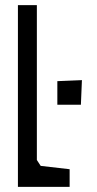

<svg xmlns="http://www.w3.org/2000/svg" viewBox="-20 -730 380 750"><path d="M252 0H50V-710H124V-105L139 -82L252 -69ZM204 -413 300 -417 296 -321H204Z"/></svg>

Font: Bahiana
Style: Regular
Weight: 400
Designer: Pablo Cosgaya & Dani Raskovsky
Foundry: Pablo Cosgaya & Dani Raskovsky
Version: Version 1.005